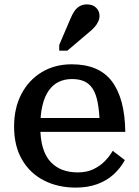

<svg xmlns="http://www.w3.org/2000/svg" viewBox="-20 -840 630 872"><path d="M163 -264Q163 -208 175 -168.5Q187 -129 210 -104.5Q233 -80 264 -68.5Q295 -57 333 -57Q373 -57 403 -71Q433 -85 455 -107Q477 -129 492 -155L547 -113Q527 -76 495.5 -47.5Q464 -19 421 -3.5Q378 12 324 12Q243 12 179.5 -20.5Q116 -53 80 -115Q44 -177 44 -265Q44 -350 77.5 -413.5Q111 -477 170 -512.5Q229 -548 306 -548Q367 -548 412.5 -529Q458 -510 487.5 -471.5Q517 -433 532.5 -375.5Q548 -318 549 -241H135V-304H458L433 -280Q431 -336 423.5 -375Q416 -414 401 -437Q386 -460 363 -470.5Q340 -481 307 -481Q274 -481 247.5 -468.5Q221 -456 202 -429.5Q183 -403 173 -362Q163 -321 163 -264ZM300 -755Q308 -775 318.5 -790Q329 -805 343 -812.5Q357 -820 375 -820Q401 -820 416.5 -805Q432 -790 432 -768Q432 -755 426 -742Q420 -729 409.5 -717Q399 -705 385 -694L286 -610H249V-636Z"/></svg>

Font: Roboto Serif Medium
Style: Regular
Weight: 500
Designer: Greg Gazdowicz
Foundry: Commercial Type
Version: Version 1.008